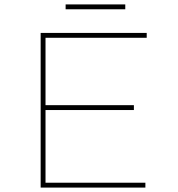

<svg xmlns="http://www.w3.org/2000/svg" viewBox="-20 -849 804 869"><path d="M164 0V-700H644V-678H186V-22H638V0ZM176 -351V-373H586V-351ZM277 -807V-829H547V-807Z"/></svg>

Font: Lexend Mega Thin
Style: Regular
Weight: 250
Version: Version 1.007